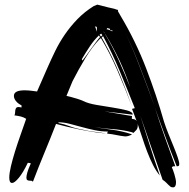

<svg xmlns="http://www.w3.org/2000/svg" viewBox="-20 -737 814 829"><path d="M556 -163 550 -166Q508 -177 461 -180Q414 -183 365 -193Q413 -183 459 -177.5Q505 -172 550 -157Q536 -148 520 -148Q501 -150 482.5 -154Q464 -158 443 -160Q443 -166 446 -169Q417 -169 388.5 -175Q360 -181 333 -188.5Q306 -196 280.5 -202.5Q255 -209 233 -209Q233 -206 232 -206Q258 -201 281 -192Q304 -183 333 -178Q361 -171 387.5 -168Q414 -165 440 -160Q398 -164 354.5 -172Q311 -180 269 -190L222 -202Q197 -138 171.5 -76.5Q146 -15 122 48Q120 44 115.5 43.5Q111 43 106.5 43Q102 43 98 40.5Q94 38 94 30Q94 22 98 7.5Q102 -7 113 -31Q111 -33 106.5 -33.5Q102 -34 100 -34Q80 8 61.5 30.5Q43 53 32 53Q20 53 20 30Q20 11 27 -18.5Q34 -48 44.5 -82Q55 -116 68 -152.5Q81 -189 93 -224Q82 -231 69.5 -234Q57 -237 42 -239Q45 -243 45 -249Q45 -255 46 -261Q47 -267 50 -271Q53 -275 61 -275Q63 -275 73 -273V-282Q57 -290 48.5 -301Q40 -312 40 -323Q40 -347 86 -347Q99 -347 112.5 -345.5Q126 -344 140 -342L186 -447Q201 -481 218.5 -517Q236 -553 260 -588Q284 -623 314.5 -654.5Q345 -686 385 -711L400 -717Q428 -710 445.5 -705.5Q463 -701 474 -699Q484 -695 490 -694H489L490 -691Q490 -690 489 -689L501 -668Q566 -559 611 -442Q656 -325 688 -212Q696 -187 707.5 -158.5Q719 -130 729.5 -104.5Q740 -79 747 -58.5Q754 -38 754 -29Q754 -22 751 -20.5Q748 -19 743 -19Q717 -84 694 -147Q671 -209 649 -272Q669 -209 691 -147Q714 -84 737 -19H730Q724 -19 722 -13Q724 -11 727 -2.5Q730 6 733 15.5Q736 25 738 35Q740 45 740 50Q740 72 727 72Q720 72 716 69Q712 66 707 61L697 51Q691 45 682 39L586 -237Q607 -172 627.5 -107Q648 -42 670 21Q654 2 640.5 -25Q627 -52 615.5 -82Q604 -112 594 -143.5Q584 -175 574 -203Q574 -201 574.5 -199.5Q575 -198 575 -196Q575 -180 565 -172ZM550 -267Q552 -267 556 -268.5Q560 -270 562 -270Q529 -353 496.5 -431Q464 -509 425 -581L419 -575L434 -548Q469 -484 497 -416Q525 -348 550 -276Q521 -354 487.5 -431.5Q454 -509 416 -572L412 -570Q378 -535 348.5 -486Q319 -437 293 -386L267 -323L284 -319Q299 -315 313.5 -310.5Q328 -306 339 -301Q361 -290 397 -284Q433 -278 467.5 -272.5Q502 -267 527.5 -260.5Q553 -254 553 -242L431 -256Q442 -254 458 -251.5Q474 -249 490.5 -246Q507 -243 523 -240.5Q539 -238 550 -236Q550 -233 549.5 -230.5Q549 -228 549 -226Q549 -224 551.5 -223.5Q554 -223 557.5 -222.5Q561 -222 564 -220Q567 -219 570 -214ZM333 -481Q335 -481 334.5 -478.5Q334 -476 335 -476Q337 -476 347 -490Q357 -504 370 -522Q383 -540 395 -556Q407 -572 412 -577L407 -584Q386 -564 368 -537Q350 -510 333 -481ZM434 -589Q466 -535 493 -476Q519 -418 542 -360Q523 -418 496 -476Q468 -535 435 -589ZM587 -439Q618 -359 648 -276Q620 -357 589 -436Q560 -514 522 -593Q558 -517 587 -439ZM440 -611Q453 -608 458 -605Q463 -602 465 -602L466 -605Q467 -605 462 -606Q457 -607 454 -608L456 -612L444 -616ZM391 -621 399 -600 398 -621Q396 -621 393.5 -622Q391 -623 389 -623ZM417 -592 410 -587 416 -579 422 -585ZM431 -594H432L427 -601V-600Z"/></svg>

Font: Finger Paint
Style: Regular
Weight: 400
Designer: Ralph du Carrois
Foundry: Ralph du Carrois
Version: Version 1.002